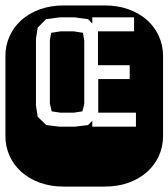

<svg xmlns="http://www.w3.org/2000/svg" viewBox="-22 -689 622 709"><path d="M480 -272.9H340.8V-397H457V-448.2H339.8V-573.2H473.1V-625H318.8V-602.1L303.2 -618.2L252.9 -625H198.2L147.9 -618.2L117.2 -586.9L110.8 -545.9V-299.8L117.2 -257.8L148.9 -227.1L198.2 -221.2H252.9L303.2 -227.1L318.8 -243.2V-221.2H480ZM282.2 -277.8 250 -272.9H201.2L168.9 -277.8L162.1 -307.1V-541L167 -567.9L201.2 -573.2H250L284.2 -567.9L289.1 -539.1V-305.2ZM364.3 -668.9Q413.6 -668.9 453.6 -654.3Q493.7 -639.6 521.7 -614.3Q549.8 -588.9 564.9 -554.9Q580.1 -521 580.1 -482.9V-186Q580.1 -147.9 564.9 -114Q549.8 -80.1 521.7 -54.7Q493.7 -29.3 453.6 -14.6Q413.6 0 364.3 0H213.9Q164.6 0 124.5 -14.6Q84.5 -29.3 56.4 -54.7Q28.3 -80.1 13.2 -114Q-2 -147.9 -2 -186V-482.9Q-2 -521 13.2 -554.9Q28.3 -588.9 56.4 -614.3Q84.5 -639.6 124.5 -654.3Q164.6 -668.9 213.9 -668.9Z"/></svg>

Font: Monofett
Style: Regular
Weight: 400
Designer: vernon adams
Foundry: vernon adams
Version: Version 1.000